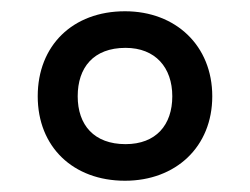

<svg xmlns="http://www.w3.org/2000/svg" viewBox="-20 -744 444 341"><path d="M202 -423C292 -423 357 -483 357 -573C357 -663 292 -724 202 -724C109 -724 47 -663 47 -573C47 -483 110 -423 202 -423ZM203 -488C147 -488 118 -522 118 -573C118 -624 146 -659 203 -659C256 -659 286 -624 286 -573C286 -522 257 -488 203 -488Z"/></svg>

Font: Noto Sans Myanmar UI SemiCondensed Medium
Style: Regular
Weight: 500
Width: 4
Designer: Monotype Design Team
Foundry: Monotype Imaging Inc.
Version: Version 2.103